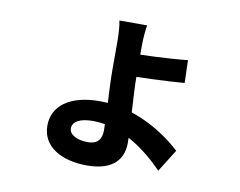

<svg xmlns="http://www.w3.org/2000/svg" viewBox="-78 -739 1155 923"><g transform="rotate(10 500.0 -277.0)"><path d="M568.4 -634.3H432.9C437.5 -615.9 441 -573.7 441 -535C441 -500.2 441 -433 441 -393.6C441 -308.8 451.6 -175.7 451.6 -101.7C451.6 -55.6 429.8 -31.8 384.6 -31.8C329.2 -31.8 293.2 -54 293.2 -83.3C293.2 -116 328.2 -136.6 391.6 -136.6C539.3 -136.6 663.5 -36.3 742.2 44.3L810.7 -64.7C731.2 -138.8 582.8 -235.9 406.7 -235.9C261.9 -235.9 179.6 -173 179.6 -77C179.6 28.3 278.6 79.2 399.8 79.2C534 79.2 575 11.7 575 -61.7C575 -126.4 560.3 -301.7 560.3 -383.5C560.3 -429.1 560.3 -504.1 560.3 -536.5C560.3 -571.9 564.6 -614.9 568.4 -634.3ZM505.8 -488.9 506.6 -380.6C554.8 -380.6 705.2 -385.2 794 -392.9L790.8 -503.8C701.4 -493.6 552.8 -488.9 505.8 -488.9Z"/></g></svg>

Font: Source Han Sans JP VF
Style: Regular
Weight: 250
Designer: Ryoko NISHIZUKA 西塚涼子 (kana, bopomofo & ideographs); Paul D. Hunt (Latin, Greek & Cyrillic); Sandoll Communications 산돌커뮤니
Foundry: Adobe
Version: Version 2.004;hotconv 1.0.118;makeotfexe 2.5.65603